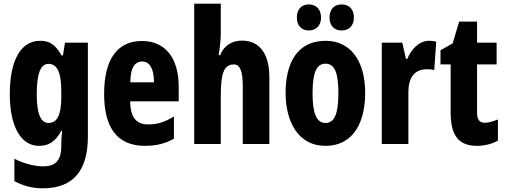

<svg xmlns="http://www.w3.org/2000/svg" viewBox="-20 -780 2737 1040"><path d="M197 -559C92 -559 33 -452 33 -270C33 -99 91 10 191 10C242 10 279 -10 312 -72H316C314 -51 312 -20 312 5V11C312 94 276 121 215 121C173 121 118 110 58 80V201C106 227 155 240 212 240C380 240 456 140 456 -39V-549H332L321 -480H313C280 -541 245 -559 197 -559ZM242 -434C289 -434 312 -392 312 -280V-254C312 -154 288 -114 243 -114C200 -114 179 -165 179 -269C179 -381 200 -434 242 -434Z M749 -558C614 -558 544 -457 544 -272C544 -94 610 10 766 10C825 10 876 -2 922 -29V-149C872 -118 831 -106 782 -106C718 -106 686 -145 685 -231H948V-310C948 -465 876 -558 749 -558ZM750 -447C791 -447 814 -408 814 -334H686C686 -417 713 -447 750 -447Z M1176 -604V-760H1032V0H1176V-259C1176 -377 1190 -431 1247 -431C1280 -431 1295 -394 1295 -317V0H1439V-361C1439 -488 1387 -560 1291 -560C1234 -560 1194 -533 1172 -481H1164C1171 -517 1176 -565 1176 -604Z M1588 -685C1588 -640 1614 -615 1653 -615C1693 -615 1719 -642 1719 -685C1719 -729 1693 -756 1653 -756C1614 -756 1588 -731 1588 -685ZM1765 -685C1765 -641 1790 -615 1830 -615C1872 -615 1897 -642 1897 -685C1897 -729 1872 -756 1830 -756C1791 -756 1765 -731 1765 -685ZM1958 -276C1958 -458 1873 -559 1744 -559C1590 -559 1527 -439 1527 -276C1527 -125 1593 10 1742 10C1902 10 1958 -129 1958 -276ZM1673 -274C1673 -386 1694 -435 1743 -435C1793 -435 1813 -385 1813 -276C1813 -166 1793 -114 1743 -114C1694 -114 1673 -167 1673 -274Z M2303 -559C2247 -559 2206 -509 2186 -461H2179L2159 -549H2048V0H2192V-279C2192 -358 2223 -405 2294 -405C2306 -405 2322 -404 2332 -400L2343 -554C2325 -559 2314 -559 2303 -559Z M2606 -115C2577 -115 2564 -133 2564 -170V-431H2670V-549H2564V-663H2467L2432 -545L2366 -508V-431H2421V-171C2421 -49 2462 10 2563 10C2604 10 2645 0 2677 -18V-133C2650 -122 2627 -115 2606 -115Z"/></svg>

Font: Noto Sans Sinhala UI ExtraCondensed ExtraBold
Style: Regular
Weight: 800
Width: 2
Designer: Jelle Bosma - Monotype Design Team
Foundry: Monotype Imaging Inc.
Version: Version 2.006